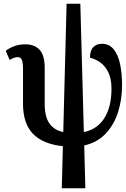

<svg xmlns="http://www.w3.org/2000/svg" viewBox="-20 -780 678 1035"><path d="M313 235 319 8Q212 -3 158 -58.5Q104 -114 104 -221V-410Q104 -444 97.5 -458Q91 -472 75 -472Q66 -472 55 -468Q44 -464 32 -457L11 -506Q30 -521 56.5 -531Q83 -541 117 -541Q167 -541 194 -511Q221 -481 221 -414V-220Q221 -151 246 -115Q271 -79 321 -68L339 -760H413L432 -68Q505 -83 543 -144Q581 -205 581 -302Q581 -356 563.5 -391Q546 -426 519 -444.5Q492 -463 465 -469Q465 -507 482.5 -525.5Q500 -544 529 -544Q569 -544 593 -514Q617 -484 627.5 -433.5Q638 -383 638 -322Q638 -243 616 -174.5Q594 -106 548.5 -58.5Q503 -11 434 4L440 235Z"/></svg>

Font: Noto Serif Condensed SemiBold
Style: Regular
Weight: 600
Width: 3
Designer: Monotype Design Team
Foundry: Monotype Imaging Inc.
Version: Version 2.013